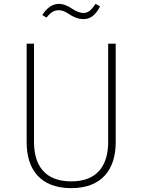

<svg xmlns="http://www.w3.org/2000/svg" viewBox="-20 -963 736 994"><path d="M413 -864C445 -864 474 -882 498 -930L475 -943C451 -908 435 -896 413 -896C392 -896 374 -905 353 -918C332 -932 309 -943 285 -943C251 -943 221 -921 199 -885L221 -872C243 -900 260 -910 285 -910C301 -910 316 -904 336 -891C356 -877 383 -864 413 -864ZM579 -737H540V-229C540 -109 486 -24 349 -24C212 -24 156 -107 156 -229V-737H118V-226C118 -87 188 11 349 11C508 11 579 -87 579 -226Z"/></svg>

Font: Glow Sans SC Normal ExtraLight
Style: Regular
Weight: 200
Designer: Ryoko NISHIZUKA (kana, bopomofo & ideographs); Paul D. Hunt (Latin, Greek & Cyrillic); Sandoll Communications, Soo-young
Version: Version 0.93